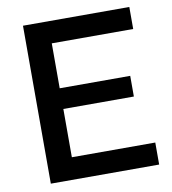

<svg xmlns="http://www.w3.org/2000/svg" viewBox="-80 -780 763 850"><g transform="rotate(-10 301.5 -355.0)"><path d="M192 -316H509V-409H192V-611H558V-710H80V0H567V-99H192Z"/></g></svg>

Font: RT Raleway SemiBold
Style: Regular
Weight: 400
Designer: Matt McInerney, Pablo Impallari, Rodrigo Fuenzalida — Edited by Milan Moffatt in April 2016
Foundry: Matt McInerney, Pablo Impallari, Rodrigo Fuenzalida — Edited by Milan Moffatt in April 2016
Version: Version 3.001